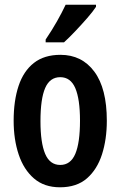

<svg xmlns="http://www.w3.org/2000/svg" viewBox="-20 -786 512 816"><path d="M434 -273Q434 -194 413.5 -130Q393 -66 349.5 -28Q306 10 235 10Q168 10 124.5 -27.5Q81 -65 59.5 -129Q38 -193 38 -273Q38 -358 59 -421Q80 -484 124 -518.5Q168 -553 237 -553Q328 -553 381 -481.5Q434 -410 434 -273ZM152 -271Q152 -179 172 -132Q192 -85 236 -85Q280 -85 300 -132Q320 -179 320 -273Q320 -365 300 -411.5Q280 -458 236 -458Q192 -458 172 -412Q152 -366 152 -271ZM388 -757Q375 -737 351 -709.5Q327 -682 300.5 -654Q274 -626 252 -606H174V-618Q201 -658 222 -695Q243 -732 259 -766H388Z"/></svg>

Font: Noto Sans Arabic ExtCond SemBd
Style: Regular
Weight: 600
Width: 2
Designer: Monotype Design Team, Nadine Chahine, Nizar Qandah and Khaled Hosny
Foundry: Monotype Imaging Inc.
Version: Version 2.012; ttfautohint (v1.8.4.7-5d5b)